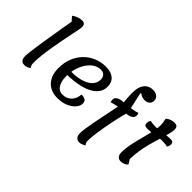

<svg xmlns="http://www.w3.org/2000/svg" viewBox="-95 -1352 2118 2118"><g transform="rotate(45 964.0 -293.5)"><path d="M162 25Q132 25 116 5.5Q100 -14 100 -54Q100 -72 104.5 -112Q109 -152 117 -207Q125 -262 135 -325.5Q145 -389 155.5 -453.5Q166 -518 176.5 -577Q187 -636 195 -682L151 -732Q175 -752 207.5 -763.5Q240 -775 266 -775Q294 -775 306 -762.5Q318 -750 318 -720Q318 -706 310.5 -667.5Q303 -629 291.5 -574Q280 -519 267.5 -454Q255 -389 243.5 -320Q232 -251 224.5 -185.5Q217 -120 217 -64Q217 -46 222 -29Q227 -12 237 -3Q223 10 204 17.5Q185 25 162 25Z M679 25Q573 25 513 -40Q453 -105 453 -219Q453 -302 480 -371.5Q507 -441 556 -492Q605 -543 671 -571.5Q737 -600 815 -600Q894 -600 938.5 -562.5Q983 -525 983 -457Q983 -386 932 -335.5Q881 -285 784 -259Q687 -233 548 -232L560 -288Q709 -287 791.5 -332.5Q874 -378 874 -460Q874 -495 853.5 -516Q833 -537 798 -537Q753 -537 713 -512Q673 -487 642.5 -442.5Q612 -398 594.5 -339Q577 -280 577 -213Q577 -134 607 -88Q637 -42 689 -42Q754 -42 795 -83Q836 -124 840 -192Q878 -192 899.5 -178Q921 -164 921 -132Q921 -92 889 -56Q857 -20 802.5 2.5Q748 25 679 25Z M1195 200Q1164 200 1146.5 179.5Q1129 159 1129 122Q1129 67 1155.5 -71.5Q1182 -210 1231 -445Q1227 -490 1224.5 -528.5Q1222 -567 1222 -601Q1222 -670 1241.5 -710.5Q1261 -751 1293 -769Q1325 -787 1364 -787Q1404 -787 1430 -765.5Q1456 -744 1456 -711Q1456 -680 1434.5 -659.5Q1413 -639 1378 -639Q1356 -639 1336 -645.5Q1316 -652 1299 -667L1289 -660L1343 -415Q1322 -337 1304.5 -257.5Q1287 -178 1274.5 -105Q1262 -32 1255 26.5Q1248 85 1248 120Q1248 158 1270 173Q1227 200 1195 200ZM1128 -359Q1121 -375 1121 -392Q1121 -417 1136.5 -431.5Q1152 -446 1177.5 -453Q1203 -460 1233 -460Q1256 -460 1290.5 -464Q1325 -468 1361.5 -475Q1398 -482 1428 -492Q1435 -476 1435 -459Q1435 -435 1419.5 -420Q1404 -405 1378.5 -398Q1353 -391 1323 -391Q1300 -391 1266 -387Q1232 -383 1195.5 -376Q1159 -369 1128 -359Z M1668 25Q1650 25 1635 18.5Q1620 12 1610.5 -6.5Q1601 -25 1601 -60Q1601 -103 1610.5 -156Q1620 -209 1634.5 -266Q1649 -323 1663.5 -379Q1678 -435 1687.5 -484.5Q1697 -534 1697 -570Q1697 -592 1693.5 -614.5Q1690 -637 1685 -659Q1702 -677 1730 -687.5Q1758 -698 1785 -698Q1814 -698 1827 -685Q1840 -672 1840 -642Q1840 -614 1828 -568.5Q1816 -523 1798 -465.5Q1780 -408 1762 -342Q1744 -276 1732 -205.5Q1720 -135 1720 -65L1752 -11Q1733 8 1710.5 16.5Q1688 25 1668 25ZM1617 -438Q1591 -438 1580.5 -448Q1570 -458 1570 -477Q1570 -488 1573.5 -500.5Q1577 -513 1586 -526Q1603 -521 1630 -519Q1657 -517 1677 -517Q1727 -517 1778.5 -528Q1830 -539 1882 -539Q1909 -539 1918.5 -528.5Q1928 -518 1928 -499Q1928 -489 1924.5 -476.5Q1921 -464 1912 -452Q1896 -457 1870 -459Q1844 -461 1824 -461Q1775 -461 1722.5 -449.5Q1670 -438 1617 -438Z"/></g></svg>

Font: Lemonada
Style: Regular
Weight: 400
Designer: Mohamed Gaber (Arabic), Eduardo Tunni (Latin)
Foundry: Kief Type Foundry
Version: Version 4.005